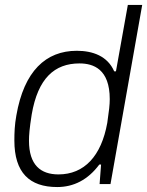

<svg xmlns="http://www.w3.org/2000/svg" viewBox="-20 -743 594 775"><path d="M211 12C277 12 335 -17 381 -79H388L382 0H426L554 -723H496L448 -455H441C414 -517 354 -538 290 -538C165 -538 77 -456 46 -277C39 -239 38 -206 38 -176C38 -46 99 12 211 12ZM216 -39C144 -39 97 -77 97 -175C97 -197 99 -224 108 -281C133 -427 200 -487 301 -487C357 -487 423 -464 423 -343C423 -320 420 -295 413 -247C389 -113 320 -39 216 -39Z"/></svg>

Font: Archivo ExtraLight
Style: Italic
Weight: 200
Italic angle: -10°
Designer: Hector Gatti
Foundry: Omnibus-Type
Version: Version 2.001